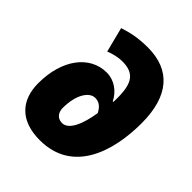

<svg xmlns="http://www.w3.org/2000/svg" viewBox="-212 -907 1054 1054"><g transform="rotate(45 315.0 -380.0)"><path d="M268 10C524 10 598 -232 598 -451C598 -662 504 -770 328 -770C249 -770 198 -757 149 -741L186 -596C215 -608 252 -617 282 -617C373 -617 406 -573 406 -456C406 -449 406 -435 405 -424H401C376 -475 326 -513 266 -513C136 -513 41 -391 41 -206C41 -74 116 10 268 10ZM288 -143C249 -143 232 -173 232 -205C232 -306 273 -370 320 -370C357 -370 377 -343 388 -320C373 -222 340 -143 288 -143Z"/></g></svg>

Font: Noto Sans UI Black
Style: Italic
Weight: 900
Italic angle: -372°
Designer: Monotype Design Team
Foundry: Monotype Imaging Inc.
Version: Version 1.901